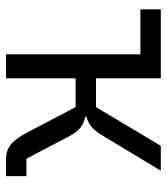

<svg xmlns="http://www.w3.org/2000/svg" viewBox="22 -578 556 640"><g transform="rotate(90 300.0 -258.0)"><path d="M161 -448H11V-516H241V-300H337L466 -516H549L432 -322Q417 -296 402 -284.5Q387 -273 369 -268V-264Q389 -261 404.5 -249Q420 -237 434 -211L509 -68H567V0H509Q483 0 463 -15Q443 -30 421 -72L337 -232H241V0H161Z"/></g></svg>

Font: IBM Plex Mono
Style: Regular
Weight: 400
Monospace: yes
Designer: Mike Abbink, Paul van der Laan, Pieter van Rosmalen
Foundry: Bold Monday
Version: Version 2.3